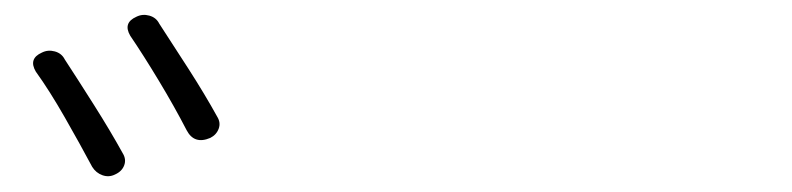

<svg xmlns="http://www.w3.org/2000/svg" viewBox="-20 -847 1040 252"><path d="M35 -778Q43 -782 52 -779.5Q61 -777 65 -769Q82 -743 103.5 -709Q125 -675 141 -646Q146 -638 143 -630Q140 -622 131 -618Q123 -614 114.5 -617Q106 -620 101 -628Q85 -658 65 -693Q45 -728 27 -753Q17 -770 35 -778ZM159 -825Q167 -829 176 -826.5Q185 -824 189 -816Q206 -790 227.5 -756.5Q249 -723 265 -694Q270 -686 267 -678Q264 -670 256 -666Q235 -657 225 -676Q209 -707 188.5 -741Q168 -775 151 -800Q141 -817 159 -825Z"/></svg>

Font: Chiron GoRound TC L
Style: Regular
Weight: 300
Designer: Ryoko NISHIZUKA 西塚涼子 (kana, bopomofo & ideographs); Paul D. Hunt (Latin, Greek & Cyrillic); Sandoll Communications 산돌커뮤니
Foundry: Adobe
Version: Version 1.000;hotconv 1.1.1;makeotfexe 2.6.0